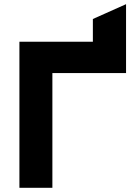

<svg xmlns="http://www.w3.org/2000/svg" viewBox="-20 -900 651 920"><path d="M73 0V-700H425V-809L584 -880V-550H231V0Z"/></svg>

Font: Overpass Black
Style: Regular
Weight: 900
Designer: Delve Withrington, Dave Bailey, Thomas Jockin
Foundry: Delve Fonts LLC
Version: Version 4.000; ttfautohint (v1.8.3)